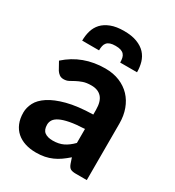

<svg xmlns="http://www.w3.org/2000/svg" viewBox="-178 -839 869 952"><g transform="rotate(30 256.0 -362.5)"><path d="M21 0ZM398 0Q378.5 0 368.2 -5.5Q358 -11 351.5 -28.5L340.5 -61Q321 -44 302.8 -31.2Q284.5 -18.5 264.8 -9.8Q245 -1 222.8 3.5Q200.5 8 173.5 8Q139.5 8 111.5 -1Q83.5 -10 63.2 -27.8Q43 -45.5 32 -72Q21 -98.5 21 -133Q21 -161.5 35.5 -189.8Q50 -218 85.2 -241.2Q120.5 -264.5 179.2 -280Q238 -295.5 326.5 -297.5V-324Q326.5 -372.5 306 -395.2Q285.5 -418 247 -418Q218.5 -418 199.5 -411.2Q180.5 -404.5 166.2 -396.8Q152 -389 139.5 -382.2Q127 -375.5 110.5 -375.5Q96 -375.5 86.2 -382.8Q76.5 -390 70 -400L45.5 -444Q91 -485 146 -505.2Q201 -525.5 265 -525.5Q311 -525.5 347.2 -510.5Q383.5 -495.5 408.8 -468.8Q434 -442 447.5 -405Q461 -368 461 -324V0ZM216.5 -85Q250.5 -85 276 -97.2Q301.5 -109.5 326.5 -135V-215Q276 -213 242.5 -206.5Q209 -200 189.2 -190.2Q169.5 -180.5 161.2 -167.8Q153 -155 153 -140Q153 -110 169.8 -97.5Q186.5 -85 216.5 -85ZM252.5 -733Q297 -733 327.2 -721.2Q357.5 -709.5 375.8 -689.8Q394 -670 401.8 -643.5Q409.5 -617 409.5 -587.5H313Q313 -602 310.5 -613.2Q308 -624.5 301.2 -632.2Q294.5 -640 282.8 -644Q271 -648 252.5 -648Q234 -648 222.2 -644Q210.5 -640 203.8 -632.2Q197 -624.5 194.5 -613.2Q192 -602 192 -587.5H95.5Q95.5 -617 103.2 -643.5Q111 -670 129.2 -689.8Q147.5 -709.5 177.8 -721.2Q208 -733 252.5 -733Z"/></g></svg>

Font: Lato Heavy
Style: Regular
Weight: 800
Designer: Lukasz Dziedzic
Foundry: tyPoland Lukasz Dziedzic
Version: Version 2.007; 2014-02-27